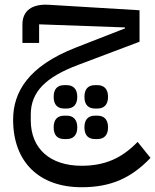

<svg xmlns="http://www.w3.org/2000/svg" viewBox="-20 -481 651 805"><path d="M378 102H389C415 102 433 87 433 53C433 19 415 4 389 4H378C351 4 334 19 334 53C334 87 351 102 378 102ZM378 -26H389C415 -26 433 -41 433 -75C433 -109 415 -124 389 -124H378C351 -124 334 -109 334 -75C334 -41 351 -26 378 -26ZM249 102H260C286 102 304 87 304 53C304 19 286 4 260 4H249C222 4 205 19 205 53C205 87 222 102 249 102ZM249 -26H260C286 -26 304 -41 304 -75C304 -109 286 -124 260 -124H249C222 -124 205 -109 205 -75C205 -41 222 -26 249 -26ZM322 304C443 304 529 267 611 181L557 114C489 184 418 214 322 214C192 214 109 144 109 23V-1C109 -96 172 -158 308 -209L565 -306V-438L184 -461C115 -465 74 -437 74 -378V-301H144V-379L504 -366V-362L299 -282C96 -203 35 -93 35 21C35 199 145 304 322 304Z"/></svg>

Font: IBM Plex Arabic
Style: Regular
Weight: 400
Designer: Mike Abbink, Paul van der Laan, Pieter van Rosmalen, Wael Morcos, Khajak Apelian
Foundry: Bold Monday
Version: Version 1.0